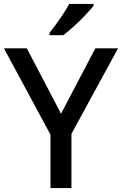

<svg xmlns="http://www.w3.org/2000/svg" viewBox="-20 -961 623 981"><path d="M292 -380 467 -714H583L345 -277V0H238V-273L0 -714H117ZM458 -931Q443 -913 416 -884Q389 -855 358 -827Q327 -799 303 -781H233V-793Q248 -812 267 -838Q286 -864 304 -891.5Q322 -919 334 -941H458Z"/></svg>

Font: Noto Sans Sinhala Medium
Style: Regular
Weight: 500
Designer: Jelle Bosma - Monotype Design Team
Foundry: Monotype Imaging Inc.
Version: Version 2.006; ttfautohint (v1.8.4.7-5d5b)